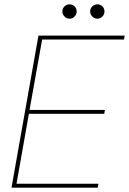

<svg xmlns="http://www.w3.org/2000/svg" viewBox="-20 -864 594 884"><path d="M33 0 157 -700H554L551 -682H174L116 -358H463L460 -340H113L56 -18H433L430 0ZM300 -778Q287 -778 277 -788Q267 -798 267 -811Q267 -825 277 -834.5Q287 -844 300 -844Q314 -844 323.5 -834.5Q333 -825 333 -811Q333 -798 323.5 -788Q314 -778 300 -778ZM428 -778Q415 -778 405 -788Q395 -798 395 -811Q395 -825 405 -834.5Q415 -844 428 -844Q442 -844 451.5 -834.5Q461 -825 461 -811Q461 -798 451.5 -788Q442 -778 428 -778Z"/></svg>

Font: DM Sans 11pt Thin
Style: Italic
Weight: 250
Italic angle: -10°
Version: Version 4.004;gftools[0.9.30]